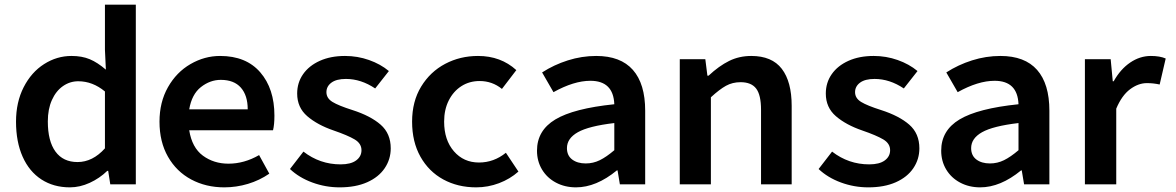

<svg xmlns="http://www.w3.org/2000/svg" viewBox="-20 -794 5064 827"><path d="M49 -270Q49 -354 82 -418.5Q115 -483 170 -518Q225 -553 288 -553Q333 -553 366.5 -539Q400 -525 436 -494L432 -580V-774H565V0H455L446 -58H442Q409 -26 366.5 -6.5Q324 13 281 13Q211 13 158.5 -21Q106 -55 77.5 -119Q49 -183 49 -270ZM432 -155V-400Q379 -444 317 -444Q281 -444 251 -423Q221 -402 203.5 -363Q186 -324 186 -271Q186 -186 219 -141Q252 -96 314 -96Q379 -96 432 -155Z M667 -270Q667 -354 703.5 -418.5Q740 -483 800.5 -518Q861 -553 928 -553Q1040 -553 1101 -482.5Q1162 -412 1162 -296Q1162 -257 1156 -233H795Q807 -158 854 -123.5Q901 -89 964 -89Q1032 -89 1096 -126L1140 -46Q1098 -17 1048 -2Q998 13 946 13Q867 13 803.5 -21Q740 -55 703.5 -119Q667 -183 667 -270ZM1047 -323Q1047 -383 1017.5 -416.5Q988 -450 931 -450Q885 -450 845.5 -419Q806 -388 795 -323Z M1229 -66 1287 -141Q1358 -86 1447 -86Q1491 -86 1514 -103Q1537 -120 1537 -147Q1537 -176 1507.5 -193.5Q1478 -211 1417 -232Q1347 -256 1303.5 -293.5Q1260 -331 1260 -391Q1260 -438 1285.5 -474.5Q1311 -511 1357.5 -532Q1404 -553 1466 -553Q1520 -553 1569.5 -535.5Q1619 -518 1655 -488L1596 -413Q1535 -454 1470 -454Q1429 -454 1407.5 -438Q1386 -422 1386 -397Q1386 -371 1412 -355Q1438 -339 1498 -320Q1576 -295 1619.5 -257Q1663 -219 1663 -155Q1663 -108 1637 -69.5Q1611 -31 1561.5 -9Q1512 13 1443 13Q1382 13 1325 -8Q1268 -29 1229 -66Z M1755 -270Q1755 -357 1794 -421Q1833 -485 1897.5 -519Q1962 -553 2039 -553Q2137 -553 2204 -492L2142 -411Q2100 -445 2046 -445Q2002 -445 1967.5 -423Q1933 -401 1913 -361.5Q1893 -322 1893 -270Q1893 -191 1935 -142.5Q1977 -94 2043 -94Q2107 -94 2159 -136L2213 -55Q2177 -23 2129.5 -5Q2082 13 2031 13Q1952 13 1889.5 -21Q1827 -55 1791 -119Q1755 -183 1755 -270Z M2293 -145Q2293 -232 2372 -279.5Q2451 -327 2626 -345Q2622 -446 2523 -446Q2452 -446 2364 -397L2315 -482Q2366 -515 2426 -534Q2486 -553 2548 -553Q2653 -553 2706 -493Q2759 -433 2759 -317V0H2650L2640 -60H2637Q2548 13 2461 13Q2413 13 2374.5 -7.5Q2336 -28 2314.5 -64Q2293 -100 2293 -145ZM2626 -147V-264Q2516 -251 2469 -224.5Q2422 -198 2422 -156Q2422 -124 2444.5 -107Q2467 -90 2503 -90Q2535 -90 2563.5 -104Q2592 -118 2626 -147Z M2908 -539H3018L3027 -468H3032Q3077 -510 3120.5 -531.5Q3164 -553 3216 -553Q3305 -553 3347.5 -497.5Q3390 -442 3390 -338V0H3258V-321Q3258 -385 3237 -412.5Q3216 -440 3170 -440Q3135 -440 3107 -424.5Q3079 -409 3042 -375V0H2908Z M3506 -66 3564 -141Q3635 -86 3724 -86Q3768 -86 3791 -103Q3814 -120 3814 -147Q3814 -176 3784.5 -193.5Q3755 -211 3694 -232Q3624 -256 3580.5 -293.5Q3537 -331 3537 -391Q3537 -438 3562.5 -474.5Q3588 -511 3634.5 -532Q3681 -553 3743 -553Q3797 -553 3846.5 -535.5Q3896 -518 3932 -488L3873 -413Q3812 -454 3747 -454Q3706 -454 3684.5 -438Q3663 -422 3663 -397Q3663 -371 3689 -355Q3715 -339 3775 -320Q3853 -295 3896.5 -257Q3940 -219 3940 -155Q3940 -108 3914 -69.5Q3888 -31 3838.5 -9Q3789 13 3720 13Q3659 13 3602 -8Q3545 -29 3506 -66Z M4034 -145Q4034 -232 4113 -279.5Q4192 -327 4367 -345Q4363 -446 4264 -446Q4193 -446 4105 -397L4056 -482Q4107 -515 4167 -534Q4227 -553 4289 -553Q4394 -553 4447 -493Q4500 -433 4500 -317V0H4391L4381 -60H4378Q4289 13 4202 13Q4154 13 4115.5 -7.5Q4077 -28 4055.5 -64Q4034 -100 4034 -145ZM4367 -147V-264Q4257 -251 4210 -224.5Q4163 -198 4163 -156Q4163 -124 4185.5 -107Q4208 -90 4244 -90Q4276 -90 4304.5 -104Q4333 -118 4367 -147Z M4653 -539H4764L4773 -444H4777Q4806 -496 4848 -524.5Q4890 -553 4937 -553Q4976 -553 5001 -542L4975 -430Q4948 -436 4920 -436Q4883 -436 4847.5 -409.5Q4812 -383 4788 -326V0H4653Z"/></svg>

Font: Nebula Sans Semibold
Style: Regular
Weight: 600
Designer: Paul D. Hunt for Adobe (as Source Sans)
Foundry: Nebula Entertainment & Broadcasting LLC
Version: Version 1.010